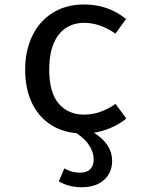

<svg xmlns="http://www.w3.org/2000/svg" viewBox="-20 -573 655 842"><path d="M471.8 132.8Q471.8 167.2 455.6 193.3Q439.5 219.5 409.5 233.8Q379.5 248.2 339 248.2Q282.6 248.2 237.9 222.6L262.1 165.6Q278.5 174.4 294.4 179.2Q310.3 184.1 332.3 184.1Q361 184.1 375.9 168.7Q390.8 153.3 390.8 126.7Q390.8 95.9 372.3 66.2Q353.8 36.4 315.9 11.3Q245.1 4.6 194.4 -31.5Q143.6 -67.7 116.9 -128.2Q90.3 -188.7 90.3 -267.7Q90.3 -349.7 121 -414.6Q151.8 -479.5 210.5 -516.4Q269.2 -553.3 349.2 -553.3Q454.4 -553.3 532.8 -489.7L486.2 -425.6Q417.9 -472.8 349.7 -472.8Q303.6 -472.8 269 -450.3Q234.4 -427.7 215.1 -381.8Q195.9 -335.9 195.9 -267.7Q195.9 -167.2 237.4 -118.7Q279 -70.3 349.2 -70.3Q419.5 -70.3 486.7 -117.4L533.8 -53.3Q505.6 -29.7 468.7 -13.6Q431.8 2.6 392.3 9.2Q471.8 59 471.8 132.8Z"/></svg>

Font: Fira Code Fixed Retina
Style: Regular
Weight: 450
Monospace: yes
Designer: Carrois Corporate, Edenspiekermann AG, Nikita Prokopov
Foundry: Carrois Corporate, Edenspiekermann AG, Nikita Prokopov
Version: Version 5.002